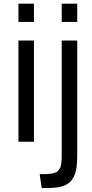

<svg xmlns="http://www.w3.org/2000/svg" viewBox="-20 -750 485 1016"><path d="M388.7 -535.6V67.9Q388.7 119.6 382.1 151.4Q375.5 183.1 357.2 205.3Q338.9 227.5 307.6 236.3Q276.4 245.1 226.1 245.1H200.7L189.9 171.4H215.3Q234.4 171.4 248.3 169.2Q262.2 167 272.2 163.6Q282.2 160.2 288.6 152.3Q294.9 144.5 298.6 137.5Q302.2 130.4 304 116.2Q305.7 102.1 306.2 90.8Q306.6 79.6 306.6 59.1V-535.6ZM388.7 -730.5V-633.8H306.6V-730.5ZM159.7 -535.6V0H77.6V-535.6ZM159.7 -730.5V-633.8H77.6V-730.5Z"/></svg>

Font: Oxygen
Style: Regular
Weight: 400
Designer: Vernon Adams
Foundry: Vernon Adams
Version: Version Release 0.2.3 webfont; ttfautohint (v0.93.3-1d66) -l